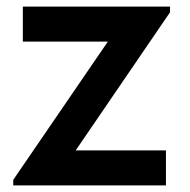

<svg xmlns="http://www.w3.org/2000/svg" viewBox="-20 -560 574 580"><path d="M481.3 0H20V-16.7L305.8 -434.3H49V-540H493.7V-523L208.7 -105.7H481.3Z"/></svg>

Font: Manrope Variable Light
Style: Regular
Weight: 200
Designer: Mikhail Sharanda
Foundry: Mikhail Sharanda
Version: Version 4.505